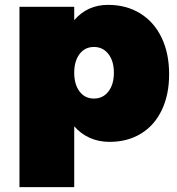

<svg xmlns="http://www.w3.org/2000/svg" viewBox="-20 -575 729 789"><path d="M675 -270Q675 -186 645 -123Q615 -60 559.5 -26Q504 8 430 8Q386 8 349 -8.5Q312 -25 285 -56V194H60V-547H285V-492Q339 -555 424 -555Q499 -555 556 -520Q613 -485 644 -420.5Q675 -356 675 -270ZM366 -170Q403 -170 425.5 -199Q448 -228 448 -276Q448 -324 425.5 -353Q403 -382 366 -382Q329 -382 307 -353Q285 -324 285 -276Q285 -228 307 -199Q329 -170 366 -170Z"/></svg>

Font: Argentum Sans Black
Style: Regular
Weight: 900
Designer: Julieta Ulanovsky (Modified by Cristiano Sobral)
Foundry: Julieta Ulanovsky
Version: Version 1.000; ttfautohint (v1.5.65-e2d9)